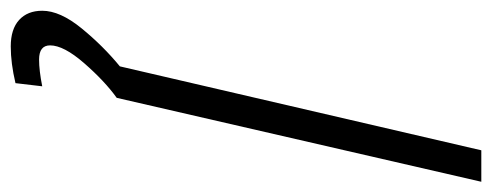

<svg xmlns="http://www.w3.org/2000/svg" viewBox="-330 -430 937 366"><g transform="rotate(90 139.0 -246.5)"><path d="M42 127Q42 148 69 148Q90 148 120 142L114 193Q76 202 44 202Q11 202 -6.5 186Q-24 170 -24 142Q-24 108 9.5 67Q43 26 82 -6L242 -695H302L142 0Q110 23 76 62Q42 101 42 127Z"/></g></svg>

Font: Cairo Light
Style: Italic
Weight: 300
Italic angle: -13°
Designer: Mohamed Gaber, Accademia di Belle Arti di Urbino and others
Foundry: Kief Type Foundry, Accademia di Belle Arti di Urbino and others
Version: Version 3.011